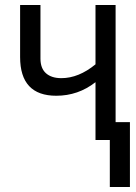

<svg xmlns="http://www.w3.org/2000/svg" viewBox="-20 -557 540 764"><path d="M497 -71V187H417V0H360V-230Q291 -176 204 -176Q60 -176 60 -330V-537H141V-324Q141 -285 163 -265.5Q185 -246 224 -246Q293 -246 360 -301V-537H440V-71Z"/></svg>

Font: Noto Sans Mono UI Cond
Style: Regular
Weight: 400
Width: 3
Monospace: yes
Designer: Monotype Design team
Foundry: Monotype Imaging Inc.
Version: Version 1.000